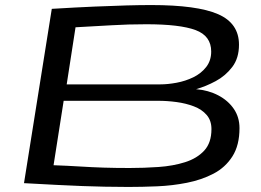

<svg xmlns="http://www.w3.org/2000/svg" viewBox="-20 -730 1034 760"><path d="M75 -5 185 -695Q284 -701 355.5 -704Q427 -707 480.5 -708.5Q534 -710 579 -710Q760 -710 843 -674Q926 -638 926 -553Q926 -500 899.5 -465Q873 -430 834 -409Q795 -388 756 -377Q805 -373 844 -352.5Q883 -332 905.5 -299Q928 -266 928 -223Q928 -155 900 -111Q872 -67 825 -42.5Q778 -18 720 -6.5Q662 5 602 7.5Q542 10 488 10Q437 10 394.5 9Q352 8 307 6.5Q262 5 206.5 2Q151 -1 75 -5ZM244 -396H614Q644 -396 679 -402.5Q714 -409 745 -424Q776 -439 796 -464.5Q816 -490 816 -526Q816 -588 754 -611Q692 -634 559 -634Q487 -634 421.5 -630Q356 -626 279 -622ZM232 -331 192 -76Q248 -74 295.5 -71Q343 -68 390 -66.5Q437 -65 493 -65Q550 -65 607.5 -69Q665 -73 712.5 -88Q760 -103 788.5 -134Q817 -165 817 -219Q817 -253 798 -275Q779 -297 747.5 -309Q716 -321 679 -326Q642 -331 607 -331Z"/></svg>

Font: Georama ExtraExtended
Style: Italic
Weight: 400
Width: 8
Italic angle: -9°
Designer: Jean-Baptiste Levee
Foundry: Production Type
Version: Version 1.000